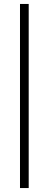

<svg xmlns="http://www.w3.org/2000/svg" viewBox="-20 -718 245 970"><path d="M125 232V-698H81V232Z"/></svg>

Font: Libertinus Serif
Style: Regular
Weight: 400
Designer: Philipp H. Poll
Foundry: Khaled Hosny
Version: Version 6.2